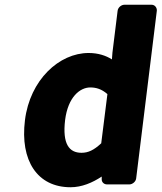

<svg xmlns="http://www.w3.org/2000/svg" viewBox="-20 -751 680 808"><path d="M85 -245C64 -75 137 37 277 37C324 37 369 18 408 -8V4C408 16 418 25 430 25H525C536 25 551 15 553 0L640 -706C641 -717 633 -731 618 -731H503C492 -731 477 -721 475 -706L453 -528V-527L451 -501C426 -517 393 -528 353 -528C229 -528 106 -415 85 -245ZM254 -246C266 -342 316 -383 360 -383C385 -383 408 -376 432 -355L406 -148C375 -119 351 -108 323 -108C271 -108 242 -145 254 -246Z"/></svg>

Font: Falling Sky
Style: BlkObl
Weight: 900
Designer: Paul D. Hunt
Foundry: Adobe Systems Incorporated
Version: Version 1.02